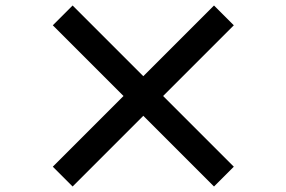

<svg xmlns="http://www.w3.org/2000/svg" viewBox="-20 -729 1040 698"><path d="M830 -123 573 -380 830 -637 758 -709 501 -452 244 -709 172 -637 429 -380 172 -123 244 -51 501 -308 758 -51Z"/></svg>

Font: Noto Sans T Chinese Bold
Style: Bold
Weight: 700
Designer: Ryoko NISHIZUKA (kana & ideographs); Paul D. Hunt (Latin, Greek & Cyrillic); Wenlong ZHANG (bopomofo); Sandoll Communica
Foundry: Adobe Systems Incorporated
Version: Version 1.000;PS 1;hotconv 1.0.78;makeotf.lib2.5.61930